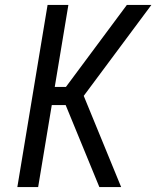

<svg xmlns="http://www.w3.org/2000/svg" viewBox="-20 -755 640 775"><path d="M50 0 172 -735H256L201 -404H246L492 -735H591L318 -368L469 0H381L245 -331H189L134 0Z"/></svg>

Font: Iosevka Curly Extended
Style: Italic
Weight: 400
Width: 7
Italic angle: -9°
Monospace: yes
Designer: Belleve Invis
Foundry: Belleve Invis
Version: Version 11.1.0; ttfautohint (v1.8.3)